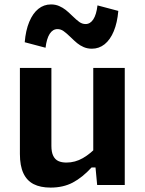

<svg xmlns="http://www.w3.org/2000/svg" viewBox="-20 -844 660 876"><path d="M405.5 -534.2H549.2V0H423.3L414.2 -96.7H405.5ZM214.5 -534.2V-178.6Q214.5 -149.9 222.9 -133Q231.2 -116.1 246.3 -109.2Q261.3 -102.3 283 -102.3Q322.8 -102.3 358.2 -122.7Q393.6 -143 427 -179.4V-79.9H397.8Q355.8 -34.2 312.1 -11.1Q268.5 11.9 210.9 11.9Q164.3 11.9 133.3 -4Q102.3 -20 86.6 -53.9Q70.8 -87.8 70.8 -141.5V-534.2ZM309.6 -771.9Q329 -752.8 342.2 -743.5Q355.5 -734.3 370.4 -734.3Q391.9 -734.3 405.8 -755.8Q419.8 -777.2 424.8 -819.4L519.8 -794.2Q515.2 -740.3 499 -701.4Q482.8 -662.5 457.3 -642.1Q431.8 -621.8 399.2 -621.8Q379.1 -621.8 362.1 -629Q345.2 -636.3 332.3 -646.9Q319.4 -657.4 302.5 -674.1Q282.8 -693.2 269.9 -702.2Q257.1 -711.2 242.2 -711.2Q220.6 -711.2 206.7 -689.6Q192.8 -667.9 187.8 -626.2L92.8 -651.3Q97.3 -705.7 113.5 -744.4Q129.6 -783.1 154.9 -803.5Q180.2 -823.8 212.8 -823.8Q232.9 -823.8 249.7 -816.5Q266.5 -809.2 279.6 -798.9Q292.7 -788.5 309.6 -771.9Z"/></svg>

Font: Monaspace Neon Var
Style: Regular
Weight: 400
Designer: Riley Cran and the Lettermatic Team
Version: Version 1.000 (Monaspace Neon Var)